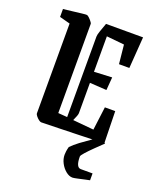

<svg xmlns="http://www.w3.org/2000/svg" viewBox="-154 -705 842 1028"><g transform="rotate(20 267.0 -191.5)"><path d="M29 -555V-600Q47 -602 76.5 -605.5Q106 -609 131 -612Q156 -615 161 -614Q166 -613 174 -605.5Q182 -598 189 -589Q196 -580 196 -577V-68L248 -64V-523Q248 -534 256 -556.5Q264 -579 273 -604H484L471 -425H412L401 -533L300 -543V-341L402 -346L396 -272L300 -278V-105Q300 -94 284 -60L403 -49L420 -182H479L483 0Q403 3 342 4.5Q281 6 229.5 7.5Q178 9 127 10Q121 10 112 3Q103 -4 96 -13Q89 -22 89 -27V-539ZM385 231Q366 231 347 215.5Q328 200 316 177Q304 154 304 130Q304 121 305.5 110Q307 99 311 84Q329 65 356.5 44.5Q384 24 412 5Q440 -14 460 -28L487 0Q465 21 441 44.5Q417 68 400.5 86.5Q384 105 384 111Q384 173 412 173H479V212Q473 213 453 217.5Q433 222 412.5 226.5Q392 231 385 231Z"/></g></svg>

Font: Grenze Gotisch Medium
Style: Regular
Weight: 500
Designer: Renata Polastri
Foundry: Omnibus-Type
Version: Version 1.001